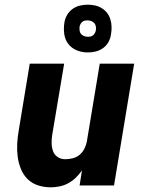

<svg xmlns="http://www.w3.org/2000/svg" viewBox="-20 -792 640 820"><path d="M197 8Q168 8 142 -0.5Q116 -9 97.5 -27.5Q79 -46 69 -71Q59 -96 55.5 -123Q52 -150 53.5 -178.5Q55 -207 60 -235L107 -520H254L203 -216Q200 -198 200.5 -180Q201 -162 206.5 -146.5Q212 -131 226 -121.5Q240 -112 258 -112Q274 -112 290.5 -116Q307 -120 320 -131Q333 -142 340.5 -157Q348 -172 351 -188L406 -520H553L467 0H320L330 -64Q318 -47 303.5 -33Q289 -19 271.5 -9.5Q254 0 234.5 4Q215 8 197 8ZM355 -568Q330 -568 308 -577Q286 -586 272 -604Q258 -622 254.5 -646Q251 -670 255 -695Q257 -711 266 -727Q275 -743 289.5 -753.5Q304 -764 321 -768Q338 -772 355 -772Q371 -772 386.5 -768.5Q402 -765 415.5 -756.5Q429 -748 438 -736Q447 -724 451.5 -709Q456 -694 456.5 -678Q457 -662 454 -645Q452 -629 443.5 -613Q435 -597 420 -586.5Q405 -576 388.5 -572Q372 -568 355 -568ZM355 -635Q361 -635 366.5 -636Q372 -637 377 -641Q382 -645 385 -650.5Q388 -656 389 -661Q391 -670 389.5 -678.5Q388 -687 383 -693Q378 -699 370 -702Q362 -705 354 -705Q348 -705 342.5 -704Q337 -703 332 -699Q327 -695 324 -689.5Q321 -684 320 -679Q319 -670 320 -661.5Q321 -653 326 -647Q331 -641 339 -638Q347 -635 355 -635Z"/></svg>

Font: Iosevka Aile Heavy Oblique
Style: Regular
Weight: 900
Italic angle: -9°
Designer: Belleve Invis
Foundry: Belleve Invis
Version: Version 31.1.0; ttfautohint (v1.8.4)